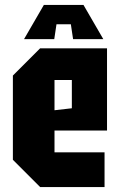

<svg xmlns="http://www.w3.org/2000/svg" viewBox="-20 -755 484 775"><path d="M32 -110V-450L142 -560H412V-228H200V-140H402V0H142ZM200 -310 270 -318V-432H200ZM199 -597H77L157 -735H317L397 -597H275L266 -657H208Z"/></svg>

Font: Tektur Condensed
Style: Bold
Weight: 700
Width: 3
Designer: Adam Jagosz
Foundry: Adam Jagosz
Version: Version 1.005;gftools[0.9.30]